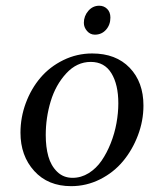

<svg xmlns="http://www.w3.org/2000/svg" viewBox="-20 -637 543 664"><path d="M50.8 -178.2Q50.8 -231 69.3 -280.8Q87.9 -330.6 120.1 -368.4Q152.3 -406.2 199.2 -429.2Q246.1 -452.1 298.8 -452.1Q380.9 -452.1 428.5 -402.6Q476.1 -353 476.1 -272Q476.1 -219.2 457 -168.9Q438 -118.7 405.5 -79.6Q373 -40.5 325.9 -16.8Q278.8 6.8 226.1 6.8Q146 6.8 98.4 -45.7Q50.8 -98.1 50.8 -178.2ZM138.2 -169.9Q138.2 -128.4 147.2 -96.2Q156.2 -64 177.7 -43Q199.2 -22 231 -22Q260.7 -22 286.9 -38.3Q313 -54.7 331.3 -81.3Q349.6 -107.9 363 -141.8Q376.5 -175.8 382.8 -211.2Q389.2 -246.6 389.2 -279.8Q389.2 -344.7 365.2 -383.8Q341.3 -422.9 293.9 -422.9Q245.6 -422.9 209 -383.1Q172.4 -343.3 155.3 -286.6Q138.2 -230 138.2 -169.9ZM270 -558.1Q270 -581.5 285.4 -599.4Q300.8 -617.2 323.2 -617.2Q339.4 -617.2 350.6 -606.2Q361.8 -595.2 361.8 -576.2Q361.8 -551.3 346.7 -534.2Q331.5 -517.1 308.1 -517.1Q292 -517.1 281 -529.8Q270 -542.5 270 -558.1Z"/></svg>

Font: Dihjauti
Style: Bold Italic
Weight: 700
Italic angle: -9°
Designer: T. Christopher White
Version: Version 3.0.0